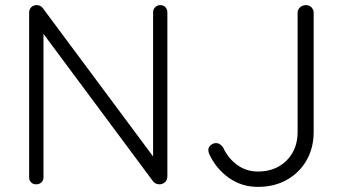

<svg xmlns="http://www.w3.org/2000/svg" viewBox="-20 -720 1339 750"><path d="M606 -700Q618.8 -700 626.2 -691.9Q633.8 -683.8 633.8 -671.8V-31.8Q633.8 -17 624.5 -8.5Q615.2 0 602.8 0Q596.5 0 589.8 -2.6Q583 -5.2 579 -10.2L132.8 -610.5L149.8 -619.8V-26.8Q149.8 -15.5 141.8 -7.8Q133.8 0 121.5 0Q108.8 0 101.2 -7.8Q93.8 -15.5 93.8 -26.8V-669.8Q93.8 -684.5 102.6 -692.2Q111.5 -700 122.5 -700Q129 -700 135.8 -697.5Q142.5 -695 146.5 -689.2L588.2 -95.2L578 -77.2V-671.8Q578 -683.8 586.2 -691.9Q594.5 -700 606 -700ZM987.2 10Q924.2 10 874.5 -25Q824.8 -60 798.2 -116.5Q793.8 -125.5 793.8 -132.8Q793.8 -145.8 803.5 -153.4Q813.2 -161 823.2 -161Q833 -161 839.6 -156.1Q846.2 -151.2 851.5 -143.8Q870.8 -101.8 906.4 -75.9Q942 -50 987.2 -50Q1033.8 -50 1068.4 -69.5Q1103 -89 1122.8 -123.8Q1142.5 -158.5 1142.5 -204V-669.8Q1142.5 -682.2 1151.8 -691.1Q1161 -700 1174.8 -700Q1188.5 -700 1196.9 -691.1Q1205.2 -682.2 1205.2 -669.8V-204Q1205.2 -142.2 1177.4 -93.6Q1149.5 -45 1100.4 -17.5Q1051.2 10 987.2 10Z"/></svg>

Font: Quicksand Variable Light
Style: Regular
Weight: 300
Designer: Andrew Paglinawan
Foundry: Andrew Paglinawan
Version: Version 3.004